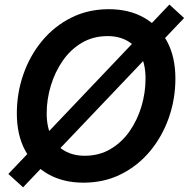

<svg xmlns="http://www.w3.org/2000/svg" viewBox="-20 -778 815 829"><path d="M340.3 10.7Q253.9 10.7 189.2 -25.4Q124.5 -61.5 88.6 -128.4Q52.7 -195.3 52.7 -288.1Q52.7 -376 80.8 -456.8Q108.9 -537.6 161.4 -601.1Q213.9 -664.6 287.1 -701.4Q360.4 -738.3 450.2 -738.3Q536.6 -738.3 601.1 -702.1Q665.5 -666 701.4 -599.1Q737.3 -532.2 737.3 -439Q737.3 -350.6 709 -269.8Q680.7 -189 628.2 -125.7Q575.7 -62.5 502.7 -25.9Q429.7 10.7 340.3 10.7ZM345.7 -105.5Q408.2 -105.5 457 -134.3Q505.9 -163.1 539.6 -211.4Q573.2 -259.8 590.8 -318.8Q608.4 -377.9 608.4 -438.5Q608.4 -498.5 587.9 -539.3Q567.4 -580.1 530.8 -601.1Q494.1 -622.1 444.8 -622.1Q382.3 -622.1 333.5 -593.3Q284.7 -564.5 251 -515.9Q217.3 -467.3 199.5 -408.2Q181.6 -349.1 181.6 -289.1Q181.6 -229.5 202.1 -188.5Q222.7 -147.5 259.5 -126.5Q296.4 -105.5 345.7 -105.5ZM79.6 30.8 16.1 -26.9 711.4 -758.3 774.9 -700.2Z"/></svg>

Font: Inter 24pt SemiBold
Style: Italic
Weight: 600
Italic angle: -9.3988°
Designer: Rasmus Andersson
Foundry: rsms
Version: Version 4.001;git-66647c0bb